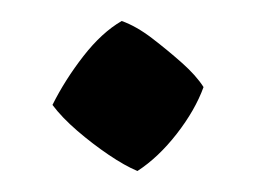

<svg xmlns="http://www.w3.org/2000/svg" viewBox="-20 -351 267 183"><path d="M111 -188Q99 -193 83.5 -203.5Q68 -214 53.5 -226.5Q39 -239 30 -251Q42 -275 59.5 -297.5Q77 -320 96 -331Q110 -326 125 -314.5Q140 -303 153.5 -291Q167 -279 174 -268Q166 -246 148.5 -223.5Q131 -201 111 -188Z"/></svg>

Font: Eczar Medium
Style: Regular
Weight: 500
Designer: Vaibhav Singh
Foundry: Rosetta Type Foundry
Version: Version 2.000